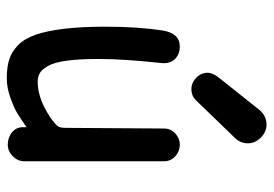

<svg xmlns="http://www.w3.org/2000/svg" viewBox="-138 -648 795 558"><g transform="rotate(90 259.0 -368.5)"><path d="M238.8 -527.8Q220.2 -527.8 205.6 -541.7Q190.9 -555.7 190.9 -575.2Q190.9 -587.4 203.1 -605L297.9 -724.1Q315.4 -746.1 341.8 -746.1Q362.8 -746.1 379.4 -729.5Q396 -712.9 396 -691.9Q396 -669.9 379.9 -653.8L272.9 -543Q259.3 -527.8 238.8 -527.8ZM207 8.8Q174.8 8.8 152.3 1.7Q129.9 -5.4 110.8 -23.9Q91.8 -42.5 80.6 -74.7Q69.3 -106.9 63.2 -157Q57.1 -207 57.1 -277.8Q57.1 -372.1 67.9 -442.9Q75.7 -494.1 115.2 -494.1Q135.3 -494.1 149.2 -481.9Q163.1 -469.7 163.1 -446.8Q163.1 -441.9 160.2 -414.8Q157.2 -387.7 154.1 -344Q150.9 -300.3 150.9 -255.9Q150.9 -202.1 155.8 -166.3Q160.6 -130.4 170.4 -112.5Q180.2 -94.7 190.9 -87.9Q201.7 -81.1 216.8 -81.1Q252.9 -81.1 290.8 -100.3Q328.6 -119.6 345.2 -138.2Q351.1 -144 351.1 -163.1L353 -448.2Q353 -467.8 367.4 -481Q381.8 -494.1 399.9 -494.1Q418.9 -494.1 433.6 -481Q448.2 -467.8 448.2 -448.2V-42Q448.2 -23.4 433.6 -8.8Q418.9 5.9 399.9 5.9Q379.4 5.9 364.3 -6.3Q349.1 -18.6 349.1 -38.1V-48.8Q324.7 -31.7 309.3 -22.2Q293.9 -12.7 264.4 -2Q234.9 8.8 207 8.8Z"/></g></svg>

Font: Comic Neue
Style: Bold
Weight: 700
Designer: Craig Rozynski
Foundry: Craig Rozynski
Version: Version 2.003;hotconv 1.0.109;makeotfexe 2.5.65596